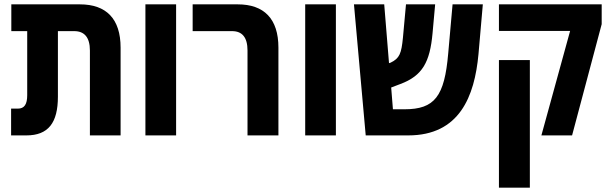

<svg xmlns="http://www.w3.org/2000/svg" viewBox="-20 -622 2801 882"><path d="M31 0H101C202 0 246 -58 246 -178V-479H321C367 -479 393 -451 393 -390V0H534V-403C534 -536 468 -602 347 -602H32V-479H105V-185C105 -143 92 -123 62 -123H31Z M648 0H789V-602H648Z M1117 0H1259V-403C1259 -536 1193 -602 1072 -602H865V-479H1046C1092 -479 1117 -451 1117 -390Z M1382 0H1523V-602H1382Z M1660 0H1855C2091 0 2160 -179 2178 -373L2198 -602H2059L2039 -377C2022 -179 1977 -120 1838 -120H1785L1777 -220L1819 -236C1921 -274 1955 -337 1967 -469L1979 -602H1845L1831 -449C1824 -377 1816 -354 1774 -334L1767 -332L1745 -602H1606Z M2467 0H2608L2744 -511V-602H2272V-480H2599ZM2272 240H2414V-346H2272Z"/></svg>

Font: Noto Sans Hebrew Condensed
Style: Bold
Weight: 700
Width: 3
Designer: Monotype Design Team
Foundry: Monotype Imaging Inc.
Version: Version 2.004